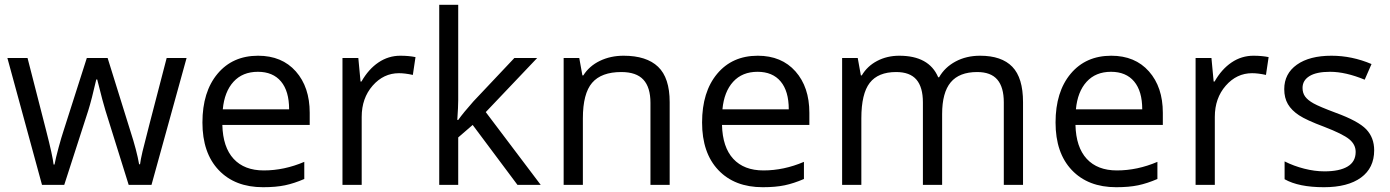

<svg xmlns="http://www.w3.org/2000/svg" viewBox="-20 -780 5863 810"><path d="M522.9 0 424.8 -314Q415.5 -342.8 390.1 -444.8H386.2Q366.7 -359.4 352.1 -313L251 0H157.2L11.2 -535.2H96.2Q147.9 -333.5 175 -228Q202.1 -122.6 206.1 -85.9H210Q215.3 -113.8 227.3 -158Q239.3 -202.1 248 -228L346.2 -535.2H434.1L529.8 -228Q557.1 -144 566.9 -86.9H570.8Q572.8 -104.5 581.3 -141.1Q589.8 -177.7 683.1 -535.2H767.1L619.1 0Z M1089.8 9.8Q971.2 9.8 902.6 -62.5Q834 -134.8 834 -263.2Q834 -392.6 897.7 -468.8Q961.4 -544.9 1068.8 -544.9Q1169.4 -544.9 1228 -478.8Q1286.6 -412.6 1286.6 -304.2V-252.9H918Q920.4 -158.7 965.6 -109.9Q1010.7 -61 1092.8 -61Q1179.2 -61 1263.7 -97.2V-24.9Q1220.7 -6.3 1182.4 1.7Q1144 9.8 1089.8 9.8ZM1067.9 -477.1Q1003.4 -477.1 965.1 -435.1Q926.8 -393.1 919.9 -318.8H1199.7Q1199.7 -395.5 1165.5 -436.3Q1131.3 -477.1 1067.9 -477.1Z M1668.9 -544.9Q1704.6 -544.9 1732.9 -539.1L1721.7 -463.9Q1688.5 -471.2 1663.1 -471.2Q1598.1 -471.2 1552 -418.5Q1505.9 -365.7 1505.9 -287.1V0H1424.8V-535.2H1491.7L1501 -436H1504.9Q1534.7 -488.3 1576.7 -516.6Q1618.7 -544.9 1668.9 -544.9Z M1913.1 -273.9Q1934.1 -303.7 1977.1 -352.1L2149.9 -535.2H2246.1L2029.3 -307.1L2261.2 0H2163.1L1974.1 -252.9L1913.1 -200.2V0H1833V-759.8H1913.1V-356.9Q1913.1 -330.1 1909.2 -273.9Z M2724.1 0V-346.2Q2724.1 -411.6 2694.3 -443.8Q2664.6 -476.1 2601.1 -476.1Q2517.1 -476.1 2478 -430.7Q2439 -385.3 2439 -280.8V0H2357.9V-535.2H2423.8L2437 -461.9H2440.9Q2465.8 -501.5 2510.7 -523.2Q2555.7 -544.9 2610.8 -544.9Q2707.5 -544.9 2756.3 -498.3Q2805.2 -451.7 2805.2 -349.1V0Z M3197.8 9.8Q3079.1 9.8 3010.5 -62.5Q2941.9 -134.8 2941.9 -263.2Q2941.9 -392.6 3005.6 -468.8Q3069.3 -544.9 3176.8 -544.9Q3277.3 -544.9 3335.9 -478.8Q3394.5 -412.6 3394.5 -304.2V-252.9H3025.9Q3028.3 -158.7 3073.5 -109.9Q3118.7 -61 3200.7 -61Q3287.1 -61 3371.6 -97.2V-24.9Q3328.6 -6.3 3290.3 1.7Q3252 9.8 3197.8 9.8ZM3175.8 -477.1Q3111.3 -477.1 3073 -435.1Q3034.7 -393.1 3027.8 -318.8H3307.6Q3307.6 -395.5 3273.4 -436.3Q3239.3 -477.1 3175.8 -477.1Z M4214.8 0V-348.1Q4214.8 -412.1 4187.5 -444.1Q4160.2 -476.1 4102.5 -476.1Q4026.9 -476.1 3990.7 -432.6Q3954.6 -389.2 3954.6 -298.8V0H3873.5V-348.1Q3873.5 -412.1 3846.2 -444.1Q3818.8 -476.1 3760.7 -476.1Q3684.6 -476.1 3649.2 -430.4Q3613.8 -384.8 3613.8 -280.8V0H3532.7V-535.2H3598.6L3611.8 -461.9H3615.7Q3638.7 -501 3680.4 -522.9Q3722.2 -544.9 3773.9 -544.9Q3899.4 -544.9 3938 -454.1H3941.9Q3965.8 -496.1 4011.2 -520.5Q4056.6 -544.9 4114.7 -544.9Q4205.6 -544.9 4250.7 -498.3Q4295.9 -451.7 4295.9 -349.1V0Z M4689 9.8Q4570.3 9.8 4501.7 -62.5Q4433.1 -134.8 4433.1 -263.2Q4433.1 -392.6 4496.8 -468.8Q4560.5 -544.9 4668 -544.9Q4768.6 -544.9 4827.1 -478.8Q4885.7 -412.6 4885.7 -304.2V-252.9H4517.1Q4519.5 -158.7 4564.7 -109.9Q4609.9 -61 4691.9 -61Q4778.3 -61 4862.8 -97.2V-24.9Q4819.8 -6.3 4781.5 1.7Q4743.2 9.8 4689 9.8ZM4667 -477.1Q4602.5 -477.1 4564.2 -435.1Q4525.9 -393.1 4519 -318.8H4798.8Q4798.8 -395.5 4764.6 -436.3Q4730.5 -477.1 4667 -477.1Z M5268.1 -544.9Q5303.7 -544.9 5332 -539.1L5320.8 -463.9Q5287.6 -471.2 5262.2 -471.2Q5197.3 -471.2 5151.1 -418.5Q5105 -365.7 5105 -287.1V0H5023.9V-535.2H5090.8L5100.1 -436H5104Q5133.8 -488.3 5175.8 -516.6Q5217.8 -544.9 5268.1 -544.9Z M5777.3 -146Q5777.3 -71.3 5721.7 -30.8Q5666 9.8 5565.4 9.8Q5459 9.8 5399.4 -23.9V-99.1Q5438 -79.6 5482.2 -68.4Q5526.4 -57.1 5567.4 -57.1Q5630.9 -57.1 5665 -77.4Q5699.2 -97.7 5699.2 -139.2Q5699.2 -170.4 5672.1 -192.6Q5645 -214.8 5566.4 -245.1Q5491.7 -272.9 5460.2 -293.7Q5428.7 -314.5 5413.3 -340.8Q5397.9 -367.2 5397.9 -403.8Q5397.9 -469.2 5451.2 -507.1Q5504.4 -544.9 5597.2 -544.9Q5683.6 -544.9 5766.1 -509.8L5737.3 -443.8Q5656.7 -477.1 5591.3 -477.1Q5533.7 -477.1 5504.4 -459Q5475.1 -440.9 5475.1 -409.2Q5475.1 -387.7 5486.1 -372.6Q5497.1 -357.4 5521.5 -343.8Q5545.9 -330.1 5615.2 -304.2Q5710.4 -269.5 5743.9 -234.4Q5777.3 -199.2 5777.3 -146Z"/></svg>

Font: f09607729
Style: Regular
Weight: 400
Foundry: Ascender Corporation
Version: Version 1.10